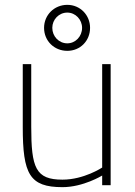

<svg xmlns="http://www.w3.org/2000/svg" viewBox="-20 -765 556 793"><path d="M196 -650C196 -684 223 -713 258 -713C292 -713 319 -684 319 -650C319 -615 292 -586 258 -586C223 -586 196 -615 196 -650ZM162 -650C162 -596 204 -555 258 -555C311 -555 352 -596 352 -650C352 -703 311 -745 258 -745C204 -745 162 -703 162 -650ZM437 0H402V-40C402 -40 324 8 238 8C102 8 74 -46 74 -240V-500H109V-242C109 -72 127 -23 238 -23C327 -23 402 -73 402 -73V-500H437Z"/></svg>

Font: RazerF5 Thin
Style: Regular
Weight: 250
Foundry: Razer Inc.
Version: Version 2